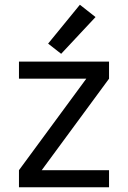

<svg xmlns="http://www.w3.org/2000/svg" viewBox="-20 -790 540 810"><path d="M60 0V-72L344 -458H60V-530H440V-458L156 -72H440V0ZM238 -563 183 -606 317 -770 383 -718Z"/></svg>

Font: Iosevka SS01
Style: Regular
Weight: 400
Monospace: yes
Designer: Belleve Invis
Foundry: Belleve Invis
Version: 2.3.3; ttfautohint (v1.8.3)